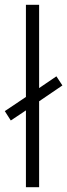

<svg xmlns="http://www.w3.org/2000/svg" viewBox="-26 -780 280 800"><path d="M82 0V-320L19 -278L-6 -317L82 -376V-760H137V-413L209 -462L234 -424L137 -358V0Z"/></svg>

Font: Noto Sans Thai Looped SemiCondensed Light
Style: Regular
Weight: 300
Width: 4
Designer: Sasikarn Vongin, Ben Mitchell
Foundry: The Fontpad Ltd
Version: Version 1.001; ttfautohint (v1.8.4.7-5d5b)